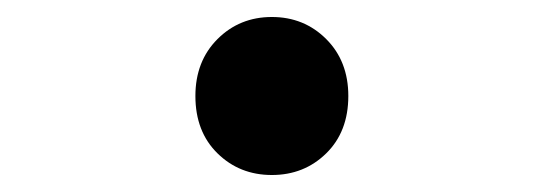

<svg xmlns="http://www.w3.org/2000/svg" viewBox="-20 -534 640 226"><path d="M300 -328Q262 -328 236 -353.5Q210 -379 210 -421Q210 -462 236 -488Q262 -514 300 -514Q338 -514 364 -488Q390 -462 390 -421Q390 -379 364 -353.5Q338 -328 300 -328Z"/></svg>

Font: Source Code Pro Medium
Style: Regular
Weight: 500
Monospace: yes
Designer: Paul D. Hunt, Teo Tuominen
Foundry: Adobe Systems Incorporated
Version: Version 2.030;PS 1.000;hotconv 16.6.51;makeotf.lib2.5.65220